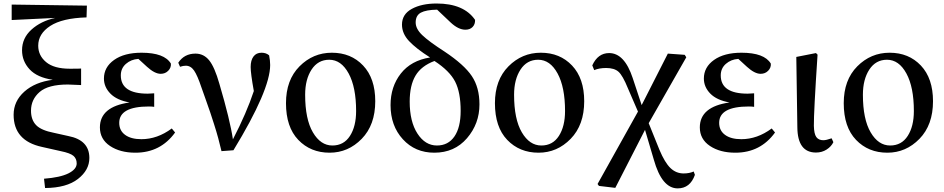

<svg xmlns="http://www.w3.org/2000/svg" viewBox="-20 -834 5247 1067"><path d="M280.3 -95.7 359.4 -78.1Q476.6 -55.7 476.6 43.9Q476.6 111.3 413.1 160.6Q349.6 210 230.5 210.9L224.6 159.2Q314.5 152.3 360.4 129.4Q406.2 106.4 406.2 74.2Q406.2 47.9 388.2 32.2Q370.1 16.6 317.4 5.9L212.9 -17.6Q55.7 -51.8 55.7 -196.3Q55.7 -271.5 115.2 -324.7Q174.8 -377.9 273.4 -390.6Q186.5 -403.3 144.5 -448.7Q102.5 -494.1 102.5 -554.7Q102.5 -622.1 154.8 -669.4Q207 -716.8 287.1 -734.4L44.9 -722.7V-808.6L462.9 -802.7L460.9 -737.3Q326.2 -733.4 259.3 -689.9Q192.4 -646.5 192.4 -580.1Q192.4 -525.4 236.3 -488.8Q280.3 -452.1 368.2 -452.1Q422.9 -452.1 430.7 -453.1V-361.3Q363.3 -364.3 357.4 -364.3Q248 -364.3 200.2 -322.8Q152.3 -281.2 152.3 -218.8Q152.3 -168 180.7 -138.7Q209 -109.4 280.3 -95.7Z M934.6 -120.1 953.1 -97.7Q872.1 14.6 732.4 14.6Q647.5 14.6 591.3 -22.9Q535.2 -60.5 535.2 -126Q535.2 -241.2 700.2 -264.6Q628.9 -277.3 593.3 -314Q557.6 -350.6 557.6 -397.5Q557.6 -460.9 614.3 -501Q670.9 -541 766.6 -541Q893.6 -541 929.7 -480.5Q931.6 -458 915 -440.9Q898.4 -423.8 873 -423.8Q839.8 -423.8 796.9 -462.9L749 -506.8Q708 -503.9 679.7 -479Q651.4 -454.1 651.4 -415Q651.4 -313.5 800.8 -313.5Q815.4 -313.5 836.9 -315.4V-240.2Q825.2 -242.2 807.6 -242.2Q642.6 -242.2 642.6 -151.4Q642.6 -108.4 675.3 -84.5Q708 -60.5 765.6 -60.5Q854.5 -60.5 934.6 -120.1Z M980.5 -462.9 970.7 -485.4Q1003.9 -536.1 1066.4 -536.1Q1112.3 -536.1 1142.6 -498.5Q1172.9 -460.9 1199.2 -368.2Q1258.8 -166 1274.4 -59.6Q1350.6 -207 1390.6 -328.1Q1373 -425.8 1373 -461.9Q1373 -499 1388.7 -520Q1404.3 -541 1433.6 -541Q1459 -541 1475.6 -526.4Q1481.4 -497.1 1481.4 -472.7Q1481.4 -334 1277.3 1L1210.9 5.9Q1202.1 -31.2 1192.4 -67.4Q1182.6 -103.5 1169.4 -144.5Q1156.2 -185.5 1148.4 -209Q1140.6 -232.4 1123 -281.7Q1105.5 -331.1 1099.6 -347.7Q1077.1 -415 1058.6 -441.9Q1040 -468.8 1012.7 -468.8Q998 -468.8 980.5 -462.9Z M1811.5 14.6Q1706.1 14.6 1637.7 -56.6Q1569.3 -127.9 1569.3 -260.7Q1569.3 -389.6 1644.5 -465.3Q1719.7 -541 1824.2 -541Q1930.7 -541 1998 -469.7Q2065.4 -398.4 2065.4 -271.5Q2065.4 -139.6 1990.2 -62.5Q1915 14.6 1811.5 14.6ZM1827.1 -25.4Q1890.6 -25.4 1924.8 -78.6Q1959 -131.8 1959 -216.8Q1959 -349.6 1917.5 -425.8Q1876 -502 1809.6 -502Q1747.1 -502 1711.4 -447.3Q1675.8 -392.6 1675.8 -307.6Q1675.8 -171.9 1718.8 -98.6Q1761.7 -25.4 1827.1 -25.4Z M2408.2 -25.4Q2470.7 -25.4 2505.4 -75.7Q2540 -126 2540 -217.8Q2540 -320.3 2509.3 -380.4Q2478.5 -440.4 2394.5 -495.1Q2321.3 -467.8 2289.1 -413.6Q2256.8 -359.4 2256.8 -269.5Q2256.8 -158.2 2299.8 -91.8Q2342.8 -25.4 2408.2 -25.4ZM2484.4 -709 2409.2 -780.3Q2347.7 -779.3 2318.8 -763.7Q2290 -748 2290 -709Q2290 -673.8 2326.7 -638.7Q2363.3 -603.5 2451.2 -546.9Q2559.6 -474.6 2602.1 -411.1Q2644.5 -347.7 2644.5 -253.9Q2644.5 -146.5 2575.2 -65.9Q2505.9 14.6 2393.6 14.6Q2287.1 14.6 2218.8 -60.1Q2150.4 -134.8 2150.4 -250Q2150.4 -352.5 2207.5 -425.3Q2264.6 -498 2370.1 -514.6Q2293 -563.5 2253.4 -605.5Q2213.9 -647.5 2213.9 -697.3Q2213.9 -754.9 2268.6 -784.7Q2323.2 -814.5 2406.2 -814.5Q2557.6 -814.5 2620.1 -723.6Q2621.1 -699.2 2606.4 -684.1Q2591.8 -668.9 2566.4 -668.9Q2527.3 -668.9 2484.4 -709Z M2972.7 14.6Q2867.2 14.6 2798.8 -56.6Q2730.5 -127.9 2730.5 -260.7Q2730.5 -389.6 2805.7 -465.3Q2880.9 -541 2985.4 -541Q3091.8 -541 3159.2 -469.7Q3226.6 -398.4 3226.6 -271.5Q3226.6 -139.6 3151.4 -62.5Q3076.2 14.6 2972.7 14.6ZM2988.3 -25.4Q3051.8 -25.4 3085.9 -78.6Q3120.1 -131.8 3120.1 -216.8Q3120.1 -349.6 3078.6 -425.8Q3037.1 -502 2970.7 -502Q2908.2 -502 2872.6 -447.3Q2836.9 -392.6 2836.9 -307.6Q2836.9 -171.9 2879.9 -98.6Q2922.9 -25.4 2988.3 -25.4Z M3835 119.1 3841.8 137.7Q3815.4 212.9 3746.1 212.9Q3658.2 212.9 3613.3 52.7L3564.5 -112.3L3399.4 210L3308.6 199.2L3300.8 188.5L3525.4 -213.9L3469.7 -342.8Q3440.4 -415 3417 -435.5Q3393.6 -456.1 3348.6 -456.1Q3309.6 -456.1 3282.2 -444.3L3271.5 -470.7Q3302.7 -539.1 3365.2 -539.1Q3450.2 -539.1 3496.1 -400.4L3545.9 -250L3691.4 -536.1L3785.2 -529.3L3793.9 -515.6L3585 -149.4L3644.5 -2Q3674.8 70.3 3706.1 100.1Q3737.3 129.9 3779.3 129.9Q3810.5 129.9 3835 119.1Z M4268.6 -120.1 4287.1 -97.7Q4206.1 14.6 4066.4 14.6Q3981.4 14.6 3925.3 -22.9Q3869.1 -60.5 3869.1 -126Q3869.1 -241.2 4034.2 -264.6Q3962.9 -277.3 3927.2 -314Q3891.6 -350.6 3891.6 -397.5Q3891.6 -460.9 3948.2 -501Q4004.9 -541 4100.6 -541Q4227.5 -541 4263.7 -480.5Q4265.6 -458 4249 -440.9Q4232.4 -423.8 4207 -423.8Q4173.8 -423.8 4130.9 -462.9L4083 -506.8Q4042 -503.9 4013.7 -479Q3985.4 -454.1 3985.4 -415Q3985.4 -313.5 4134.8 -313.5Q4149.4 -313.5 4170.9 -315.4V-240.2Q4159.2 -242.2 4141.6 -242.2Q3976.6 -242.2 3976.6 -151.4Q3976.6 -108.4 4009.3 -84.5Q4042 -60.5 4099.6 -60.5Q4188.5 -60.5 4268.6 -120.1Z M4514.6 13.7Q4412.1 13.7 4411.1 -127L4405.3 -517.6L4514.6 -539.1L4523.4 -530.3Q4502 -207 4502.9 -134.8Q4503.9 -89.8 4516.6 -72.3Q4529.3 -54.7 4555.7 -54.7Q4571.3 -54.7 4601.6 -65.4L4611.3 -43.9Q4599.6 -19.5 4573.7 -2.9Q4547.9 13.7 4514.6 13.7Z M4911.1 14.6Q4805.7 14.6 4737.3 -56.6Q4668.9 -127.9 4668.9 -260.7Q4668.9 -389.6 4744.1 -465.3Q4819.3 -541 4923.8 -541Q5030.3 -541 5097.7 -469.7Q5165 -398.4 5165 -271.5Q5165 -139.6 5089.8 -62.5Q5014.6 14.6 4911.1 14.6ZM4926.8 -25.4Q4990.2 -25.4 5024.4 -78.6Q5058.6 -131.8 5058.6 -216.8Q5058.6 -349.6 5017.1 -425.8Q4975.6 -502 4909.2 -502Q4846.7 -502 4811 -447.3Q4775.4 -392.6 4775.4 -307.6Q4775.4 -171.9 4818.4 -98.6Q4861.3 -25.4 4926.8 -25.4Z"/></svg>

Font: Bpmf Zihi Serif SemiBold
Style: SemiBold
Weight: 600
Foundry: But Ko
Version: Version 1.320